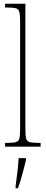

<svg xmlns="http://www.w3.org/2000/svg" viewBox="-20 -780 243 1021"><path d="M7 0V-20H10Q47 -20 63 -24Q79 -28 83 -43.5Q87 -59 87 -94V-662Q87 -699 83 -715.5Q79 -732 64.5 -736Q50 -740 20 -740H7V-760H115V-94Q115 -59 119 -43.5Q123 -28 139.5 -24Q156 -20 192 -20H196V0ZM63 208Q68 171 72.5 136Q77 101 79 61H118V71Q113 92 106 119.5Q99 147 91 174Q83 201 75 221H63Z"/></svg>

Font: Noto Serif Khmer ExtraCondensed Thin
Style: Regular
Weight: 100
Width: 2
Designer: Danh Hong and the Monotype Design Team
Foundry: Monotype Imaging Inc.
Version: Version 2.004; ttfautohint (v1.8.4.7-5d5b)